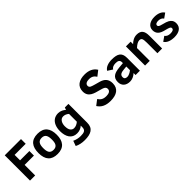

<svg xmlns="http://www.w3.org/2000/svg" viewBox="271 -2065 3632 3632"><g transform="rotate(-45 2087.0 -248.5)"><path d="M211 -550H508V-676H73V0H211V-282H460V-404H211Z M800 -527C628.1 -527 554 -426.9 554 -255C554 -75 636 15 800 15C970.1 15 1045 -85.2 1045 -255C1045 -426.4 971 -527 800 -527ZM800 -95C708.6 -95 684 -157.1 684 -255C684 -352.7 708.7 -417 800 -417C892.1 -417 915 -354.4 915 -255C915 -157 890.9 -95 800 -95Z M1351 -527C1305 -527 1265.8 -516 1233.5 -494C1169.9 -450.7 1135 -367.3 1135 -261C1135 -111.7 1196.3 0 1336 0C1395.3 0 1445.7 -19 1487 -57V-15C1487 66.4 1438.2 83 1348 83C1292 83 1237.3 70.7 1184 46L1147 149C1204.3 178.3 1271.3 193 1348 193C1513.4 193 1613 143.5 1613 -10V-512H1517L1500 -464C1468.5 -495.5 1411 -527 1351 -527ZM1374 -416C1414.7 -416 1452.3 -400.7 1487 -370V-161C1447.7 -127.7 1407.3 -111 1366 -111C1336 -111 1311.7 -123.3 1293 -148C1274.3 -172.7 1265 -211 1265 -263C1265 -340.7 1302.7 -416 1374 -416Z M2218 -568C2292.6 -568 2330.5 -537.9 2363 -488L2468 -570C2419.3 -650 2336.7 -690 2220 -690C2073 -690 1969 -625.5 1969 -486C1969 -333.8 2100.2 -307.2 2222 -275C2258 -265.7 2283.3 -257.3 2298 -250C2323 -237.5 2342 -220 2342 -186C2342 -126.1 2287.6 -108 2223 -108C2137.6 -108 2098.7 -140.4 2062 -193L1956 -112C2008.2 -28.7 2090.5 14 2220 14C2377.4 14 2483 -47.2 2483 -196C2483 -308.3 2420.1 -360.7 2335 -387C2280.7 -403.8 2177 -426.9 2141.5 -446C2120.5 -457.3 2110 -474 2110 -496C2110 -549.9 2161.2 -568 2218 -568Z M2787 -527C2688.1 -527 2609.3 -497 2573 -437L2671 -374C2690 -407.9 2731.6 -427 2785 -427C2847.5 -427 2887 -412.6 2887 -352V-329L2779 -319C2654.1 -306.8 2565 -273.5 2565 -144C2565 -43.5 2631.7 15 2737 15C2793.7 15 2847 -7.7 2897 -53V0H3013V-348C3013 -486.2 2933.6 -527 2787 -527ZM2695 -146C2695 -211.8 2751.7 -225.7 2823 -232L2887 -238V-140C2865.7 -122.7 2844 -109.2 2822 -99.5C2800 -89.8 2781.3 -85 2766 -85C2721.8 -85 2695 -100.5 2695 -146Z M3451 -527C3377.8 -527 3319.1 -488.1 3277 -446V-512H3151V0H3277V-342C3329.7 -391.3 3374.7 -416 3412 -416C3438.7 -416 3456.8 -407 3466.5 -389C3476.2 -371 3481 -335.3 3481 -282V0H3607V-342C3607 -463.6 3565.8 -527 3451 -527Z M3925 -424C3975.7 -424 4012.3 -406.7 4035 -372L4129 -439C4092.4 -496.5 4020.3 -527 3927 -527C3811.4 -527 3722 -476.5 3722 -371C3722 -327.7 3735.8 -292.2 3763.5 -264.5C3791.2 -236.8 3839 -215.7 3907 -201C3943 -192.3 3969.5 -183.8 3986.5 -175.5C4003.5 -167.2 4012 -155.3 4012 -140C4012 -105.3 3982 -88 3922 -88C3866.5 -88 3831.4 -104.4 3805 -140L3711 -74C3749.7 -14.7 3822.7 15 3930 15C4043.6 15 4136 -34.1 4136 -146C4136 -213.3 4104.8 -250.5 4059.5 -276.5C4034.5 -290.8 3993 -305 3935 -319C3899.7 -327.7 3876 -336 3864 -344C3852 -352 3846 -362.7 3846 -376C3846 -411.2 3884.2 -424 3925 -424Z"/></g></svg>

Font: Fog Sans
Style: Bold
Weight: 700
Foundry: Intel Corporation
Version: Version 1.00